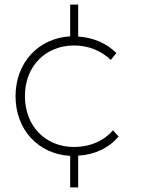

<svg xmlns="http://www.w3.org/2000/svg" viewBox="-20 -681 640 840"><path d="M499 -84 474 -111C434 -64 374 -38 304 -38C179 -38 89 -129 89 -261C89 -391 179 -482 304 -482C369 -482 423 -458 465 -419L489 -449C447 -491 389 -517 322 -521V-661H287V-522C148 -514 48 -407 48 -260C48 -113 148 -7 287 1V139H322V0C395 -4 457 -34 499 -84Z"/></svg>

Font: Montserrat ExtraLight
Style: Regular
Weight: 250
Designer: Julieta Ulanovsky
Foundry: Julieta Ulanovsky
Version: Version 4.000